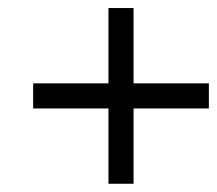

<svg xmlns="http://www.w3.org/2000/svg" viewBox="-20 -520 540 478"><path d="M500 -250V-312.5H312.5V-500H250V-312.5H62.5V-250H250V-62.5H312.5V-250Z"/></svg>

Font: Unifont
Style: Medium
Weight: 500
Version: Version 9.0.06